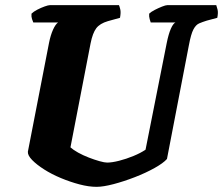

<svg xmlns="http://www.w3.org/2000/svg" viewBox="-20 -724 864 744"><path d="M354 0Q324 0 288 -9.5Q252 -19 216 -34Q180 -49 151 -67.5Q122 -86 104.5 -104Q87 -122 88 -136L170 -558Q176 -588 185.5 -609Q195 -630 205 -637H109Q107 -642 104 -650.5Q101 -659 102 -671Q110 -679 124.5 -686.5Q139 -694 153 -699Q167 -704 173 -704H441Q443 -700 446 -688Q449 -676 445 -655L398 -642Q367 -633 353 -614.5Q339 -596 331 -556L253 -153Q264 -143 283 -132.5Q302 -122 324 -113.5Q346 -105 365.5 -99.5Q385 -94 395 -94Q414 -94 441.5 -101Q469 -108 497 -119.5Q525 -131 544 -144L626 -557Q633 -592 642 -612.5Q651 -633 660 -637H564Q563 -640 560 -650Q557 -660 558 -671Q565 -678 579.5 -685.5Q594 -693 608 -698.5Q622 -704 628 -704H818Q820 -699 823 -687Q826 -675 822 -655L781 -644Q765 -639 752 -633.5Q739 -628 729.5 -610Q720 -592 712 -549L627 -108Q613 -92 579 -73Q545 -54 502.5 -37.5Q460 -21 420 -10.5Q380 0 354 0Z"/></svg>

Font: Texturina 12pt Black
Style: Italic
Weight: 900
Italic angle: -11°
Designer: Guillermo Torres Carreño
Foundry: Omnibus-Type
Version: Version 1.002